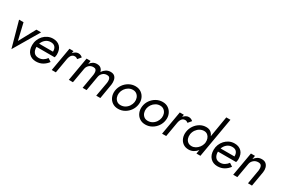

<svg xmlns="http://www.w3.org/2000/svg" viewBox="101 -1992 4756 3240"><g transform="rotate(30 2478.5 -372.0)"><path d="M54 -460H141L217 -138L392 -460H483L191 36Z M650 10Q565 10 512 -45.5Q459 -101 459 -200Q459 -254 478.5 -302.5Q498 -351 532.5 -388.5Q567 -426 613.5 -448Q660 -470 715 -470Q801 -470 851.5 -418.5Q902 -367 902 -269Q902 -254 898.5 -236Q895 -218 891 -210H538Q538 -208 538 -205Q538 -143 567.5 -104Q597 -65 660 -65Q707 -65 745.5 -88.5Q784 -112 809 -148L872 -107Q836 -56 780 -23Q724 10 650 10ZM710 -400Q652 -400 610.5 -365.5Q569 -331 550 -278H820Q820 -281 820 -285Q820 -338 792.5 -369Q765 -400 710 -400Z M1236 -373Q1223 -383 1210 -389Q1197 -395 1180 -395Q1151 -395 1132 -380Q1113 -365 1102 -340.5Q1091 -316 1086 -289L1036 0H956L1036 -460H1115L1107 -415Q1128 -439 1153.5 -454.5Q1179 -470 1208 -470Q1253 -470 1289 -437Z M1952 -290 1903 0H1823L1873 -280Q1877 -311 1873.5 -337Q1870 -363 1855.5 -378.5Q1841 -394 1809 -394Q1758 -394 1724.5 -361.5Q1691 -329 1684 -282L1635 0H1558L1606 -280Q1610 -311 1607 -337Q1604 -363 1589.5 -378.5Q1575 -394 1543 -394Q1493 -394 1459.5 -363.5Q1426 -333 1419 -285L1369 0H1289L1369 -460H1448L1438 -396Q1461 -431 1493.5 -450.5Q1526 -470 1569 -470Q1619 -470 1647 -445.5Q1675 -421 1684 -381Q1711 -422 1749 -446Q1787 -470 1836 -470Q1886 -470 1913.5 -445Q1941 -420 1949.5 -379Q1958 -338 1952 -290Z M2054 -230Q2063 -297 2100.5 -351Q2138 -405 2195.5 -437.5Q2253 -470 2320 -470Q2387 -470 2434 -436.5Q2481 -403 2503.5 -348.5Q2526 -294 2517 -230Q2508 -164 2470.5 -110Q2433 -56 2376 -23.5Q2319 9 2251 9Q2185 9 2137.5 -24Q2090 -57 2068 -111.5Q2046 -166 2054 -230ZM2133 -230Q2127 -188 2140 -150.5Q2153 -113 2182.5 -89.5Q2212 -66 2257 -66Q2303 -66 2341.5 -88Q2380 -110 2405.5 -148Q2431 -186 2438 -230Q2444 -273 2431 -310Q2418 -347 2388 -371Q2358 -395 2313 -395Q2268 -395 2229.5 -372.5Q2191 -350 2165.5 -312.5Q2140 -275 2133 -230Z M2584 -230Q2593 -297 2630.5 -351Q2668 -405 2725.5 -437.5Q2783 -470 2850 -470Q2917 -470 2964 -436.5Q3011 -403 3033.5 -348.5Q3056 -294 3047 -230Q3038 -164 3000.5 -110Q2963 -56 2906 -23.5Q2849 9 2781 9Q2715 9 2667.5 -24Q2620 -57 2598 -111.5Q2576 -166 2584 -230ZM2663 -230Q2657 -188 2670 -150.5Q2683 -113 2712.5 -89.5Q2742 -66 2787 -66Q2833 -66 2871.5 -88Q2910 -110 2935.5 -148Q2961 -186 2968 -230Q2974 -273 2961 -310Q2948 -347 2918 -371Q2888 -395 2843 -395Q2798 -395 2759.5 -372.5Q2721 -350 2695.5 -312.5Q2670 -275 2663 -230Z M3386 -373Q3373 -383 3360 -389Q3347 -395 3330 -395Q3301 -395 3282 -380Q3263 -365 3252 -340.5Q3241 -316 3236 -289L3186 0H3106L3186 -460H3265L3257 -415Q3278 -439 3303.5 -454.5Q3329 -470 3358 -470Q3403 -470 3439 -437Z M3440 -230Q3450 -298 3487.5 -352.5Q3525 -407 3580.5 -439Q3636 -471 3701 -470Q3755 -470 3789 -443Q3823 -416 3839 -373L3907 -780H3988L3853 0H3776L3789 -75Q3759 -37 3717 -14Q3675 9 3625 9Q3560 9 3515.5 -23.5Q3471 -56 3451 -110.5Q3431 -165 3440 -230ZM3520 -230Q3514 -186 3526 -148.5Q3538 -111 3567.5 -88.5Q3597 -66 3641 -66Q3679 -66 3714.5 -86Q3750 -106 3776.5 -140.5Q3803 -175 3813 -218L3816 -237Q3820 -279 3807.5 -314.5Q3795 -350 3768 -372Q3741 -394 3703 -395Q3659 -396 3620 -374.5Q3581 -353 3554.5 -315Q3528 -277 3520 -230Z M4186 10Q4101 10 4048 -45.5Q3995 -101 3995 -200Q3995 -254 4014.5 -302.5Q4034 -351 4068.5 -388.5Q4103 -426 4149.5 -448Q4196 -470 4251 -470Q4337 -470 4387.5 -418.5Q4438 -367 4438 -269Q4438 -254 4434.5 -236Q4431 -218 4427 -210H4074Q4074 -208 4074 -205Q4074 -143 4103.5 -104Q4133 -65 4196 -65Q4243 -65 4281.5 -88.5Q4320 -112 4345 -148L4408 -107Q4372 -56 4316 -23Q4260 10 4186 10ZM4246 -400Q4188 -400 4146.5 -365.5Q4105 -331 4086 -278H4356Q4356 -281 4356 -285Q4356 -338 4328.5 -369Q4301 -400 4246 -400Z M4828 -280Q4834 -327 4819.5 -361Q4805 -395 4755 -395Q4703 -395 4666.5 -363Q4630 -331 4622 -284L4572 0H4492L4572 -460H4651L4640 -391Q4666 -429 4701 -449.5Q4736 -470 4782 -470Q4833 -470 4862.5 -445Q4892 -420 4903.5 -379Q4915 -338 4908 -290L4858 0H4780Z"/></g></svg>

Font: Von Book
Style: Italic
Weight: 400
Version: Version 4.000; ttfautohint (v1.8.4.7-5d5b)